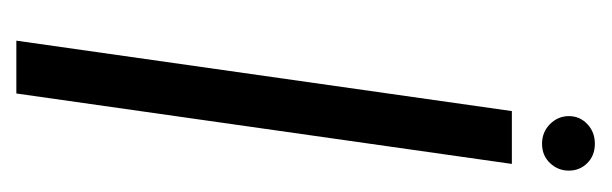

<svg xmlns="http://www.w3.org/2000/svg" viewBox="-270 -460 730 229"><g transform="rotate(90 94.5 -345.0)"><path d="M28 0 112 -591H175L91 0ZM151 -627Q137 -627 127.5 -636.5Q118 -646 118 -659Q118 -672 127.5 -681Q137 -690 151 -690Q165 -690 174 -681Q183 -672 183 -659Q183 -646 174 -636.5Q165 -627 151 -627Z"/></g></svg>

Font: Alumni Sans
Style: Italic
Weight: 400
Italic angle: -8°
Version: Version 1.016